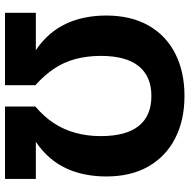

<svg xmlns="http://www.w3.org/2000/svg" viewBox="-15 -741 756 766"><g transform="rotate(90 363.0 -358.0)"><path d="M31 0V-123H237V-91Q171 -122 127.5 -167Q84 -212 63 -272Q42 -332 42 -404Q42 -502 81.5 -572Q121 -642 193.5 -679Q266 -716 363 -716Q460 -716 532.5 -678.5Q605 -641 644.5 -571.5Q684 -502 684 -404Q684 -332 663 -272Q642 -212 598.5 -167Q555 -122 489 -91V-123H694V0H405V-121Q446 -156 471.5 -195Q497 -234 510 -281Q523 -328 523 -382Q523 -483 482.5 -533.5Q442 -584 363 -584Q285 -584 244 -533.5Q203 -483 203 -382Q203 -328 215.5 -281Q228 -234 254.5 -195Q281 -156 320 -121V0Z"/></g></svg>

Font: Nunito Sans 12pt ExtraLight
Style: Weight 830 Width 84 Optical size 12.0 YTLC 445
Weight: 830
Width: 4
Designer: Vernon Adams
Foundry: Vernon Adams
Version: Version 3.101;gftools[0.9.27]